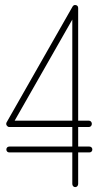

<svg xmlns="http://www.w3.org/2000/svg" viewBox="-20 -768 432 786"><path d="M18 -248H276V-168H18C11 -168 6 -163 6 -156C6 -149 11 -144 18 -144H276V-15C276 -8 281 -2 288 -2C295 -2 300 -8 300 -15V-144H346C353 -144 358 -149 358 -156C358 -163 353 -168 346 -168H300V-248H344C351 -248 356 -254 356 -261C356 -268 351 -274 344 -274H300V-735C300 -741 297 -746 291 -747C285 -749 280 -746 277 -741L7 -267C5 -263 5 -259 7 -255C10 -251 13 -248 18 -248ZM276 -274H40L276 -688Z"/></svg>

Font: LS
Style: LightAlt
Weight: 250
Designer: BSozoo
Foundry: BSozoo
Version: Version 001.000